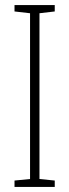

<svg xmlns="http://www.w3.org/2000/svg" viewBox="-20 -734 272 754"><path d="M195 0V-25L135 -31V-682L195 -689V-714H37V-689L98 -682V-31L37 -25V0Z"/></svg>

Font: Noto Sans Sinhala UI ExtraCondensed ExtraLight
Style: Regular
Weight: 200
Width: 2
Designer: Jelle Bosma - Monotype Design Team
Foundry: Monotype Imaging Inc.
Version: Version 2.006